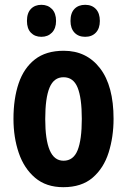

<svg xmlns="http://www.w3.org/2000/svg" viewBox="-20 -768 528 798"><path d="M452 -274Q452 -199 431.5 -134Q411 -69 365 -29.5Q319 10 243 10Q172 10 126 -29Q80 -68 58 -132.5Q36 -197 36 -274Q36 -358 57.5 -421.5Q79 -485 125 -521Q171 -557 245 -557Q340 -557 396 -484Q452 -411 452 -274ZM168 -273Q168 -188 186.5 -144Q205 -100 244 -100Q285 -100 302.5 -143.5Q320 -187 320 -274Q320 -361 302.5 -404Q285 -447 244 -447Q204 -447 186 -404Q168 -361 168 -273ZM92 -681Q92 -714 108.5 -731Q125 -748 152 -748Q179 -748 196 -730.5Q213 -713 213 -681Q213 -650 196 -632.5Q179 -615 152 -615Q125 -615 108.5 -632Q92 -649 92 -681ZM273 -681Q273 -714 289.5 -731Q306 -748 334 -748Q362 -748 378.5 -730.5Q395 -713 395 -681Q395 -650 378.5 -632.5Q362 -615 334 -615Q306 -615 289.5 -632.5Q273 -650 273 -681Z"/></svg>

Font: Noto Sans Lao UI ExtCond
Style: Bold
Weight: 700
Width: 2
Designer: Monotype Design Team
Foundry: Monotype Imaging Inc.
Version: Version 2.000; ttfautohint (v1.8.4.7-5d5b)